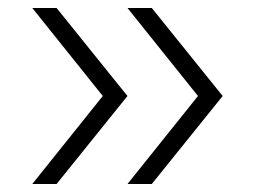

<svg xmlns="http://www.w3.org/2000/svg" viewBox="-20 -641 640 482"><path d="M300 -179 477 -400 300 -621H361L539 -400L361 -179ZM61 -179 238 -400 61 -621H122L300 -400L122 -179Z"/></svg>

Font: Victor Mono Thin
Style: Regular
Weight: 100
Monospace: yes
Designer: Rune Bjørnerås
Version: Version 1.561;gftools[0.9.30]